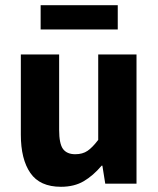

<svg xmlns="http://www.w3.org/2000/svg" viewBox="-20 -705 608 737"><path d="M214 12Q133 12 96.5 -41Q60 -94 60 -188V-496H207V-207Q207 -153 222 -133Q237 -113 269 -113Q297 -113 316 -126Q335 -139 357 -168V-496H504V0H384L373 -69H370Q338 -31 301.5 -9.5Q265 12 214 12ZM136 -592V-685H432V-592Z"/></svg>

Font: Giro Regular
Style: Bold
Weight: 700
Designer: Paul D. Hunt
Foundry: Adobe Systems Incorporated
Version: Version 1.000;PS 1.0;hotconv 1.0.88;makeotf.lib2.5.647800